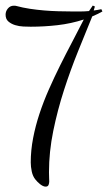

<svg xmlns="http://www.w3.org/2000/svg" viewBox="-35 -657 393 700"><path d="M311 -633.3 306.6 -618.7Q312.5 -619.6 320.6 -620.8Q328.6 -622.1 334.5 -623.5L338.4 -615.2Q321.3 -605.5 301.3 -597.2Q277.3 -538.6 249.8 -470.5Q222.2 -402.3 198.5 -329.1Q174.8 -255.9 159.2 -179.7Q143.6 -103.5 143.6 -29.3Q143.6 -20.5 144 -12Q144.5 -3.4 144.5 4.9Q144.5 10.7 142.1 17.1Q139.6 23.4 131.3 23.4Q126.5 23.4 121.1 20.8Q115.7 18.1 110.8 14.2Q106 10.3 101.6 5.9Q97.2 1.5 94.2 -2.4Q84.5 -14.2 80.8 -31.7Q77.1 -49.3 77.1 -64.9Q77.1 -108.9 85.7 -153.3Q94.2 -197.8 108.9 -242.2Q123.5 -286.6 143.1 -330.8Q162.6 -375 184.1 -418.2Q205.6 -461.4 227.8 -503.4Q250 -545.4 270.5 -585.9Q223.6 -570.8 174.6 -565.2Q125.5 -559.6 77.1 -559.6Q65.9 -559.6 50.3 -560.3Q34.7 -561 20.3 -565.4Q5.9 -569.8 -4.4 -578.6Q-14.6 -587.4 -14.6 -603.5Q-14.6 -616.2 -6.1 -626.2Q2.4 -636.2 15.1 -636.2Q17.6 -636.2 19.8 -636.2Q22 -636.2 24.4 -635.3Q47.9 -628.9 73.7 -625Q99.6 -621.1 125.7 -618.9Q151.9 -616.7 178 -616Q204.1 -615.2 228.5 -615.2Q244.1 -615.2 258.8 -615.2Q273.4 -615.2 289.6 -616.7L303.2 -636.7Z"/></svg>

Font: Montez
Style: Regular
Weight: 400
Designer: Astigmatic (AOETI)
Foundry: Astigmatic (AOETI)
Version: Version 1.000